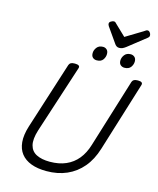

<svg xmlns="http://www.w3.org/2000/svg" viewBox="-188 -1499 1358 1646"><g transform="rotate(15 491.5 -676.0)"><path d="M385 19Q306 19 249 -2.5Q192 -24 159.5 -65.5Q127 -107 121.5 -168.5Q116 -230 141 -310L332 -908Q337 -922 348.5 -928.5Q360 -935 384 -935Q407 -935 418 -928Q429 -921 424 -905L227 -299Q201 -216 214 -164.5Q227 -113 273.5 -89.5Q320 -66 392 -66Q474 -66 535.5 -93Q597 -120 639 -171.5Q681 -223 704 -299L892 -908Q897 -922 908.5 -928.5Q920 -935 943 -935Q991 -935 982 -905L791 -288Q760 -187 702.5 -119Q645 -51 565 -16Q485 19 385 19ZM556 -1010Q535 -1010 521 -1022.5Q507 -1035 507 -1061Q507 -1088 525.5 -1112Q544 -1136 580 -1136Q600 -1136 614 -1123Q628 -1110 628 -1085Q628 -1057 611 -1033.5Q594 -1010 556 -1010ZM802 -1010Q782 -1010 767.5 -1022.5Q753 -1035 753 -1061Q753 -1088 771.5 -1112Q790 -1136 826 -1136Q846 -1136 860.5 -1123Q875 -1110 875 -1085Q875 -1057 857.5 -1033.5Q840 -1010 802 -1010ZM913 -1371Q925 -1371 934 -1359Q943 -1347 943 -1336Q943 -1326 940 -1321Q937 -1316 932 -1312L772 -1186Q756 -1174 743 -1168.5Q730 -1163 714 -1163Q701 -1163 690.5 -1170Q680 -1177 672 -1190L581 -1320Q576 -1328 575 -1333Q574 -1338 574 -1342Q574 -1354 588.5 -1362.5Q603 -1371 613 -1371Q623 -1371 628 -1366Q633 -1361 639 -1355L733 -1265L883 -1356Q890 -1360 897 -1365.5Q904 -1371 913 -1371Z"/></g></svg>

Font: Playwrite DE LA
Style: Regular
Weight: 400
Designer: Veronika Burian, José Scaglione
Foundry: TypeTogether
Version: Version 1.002